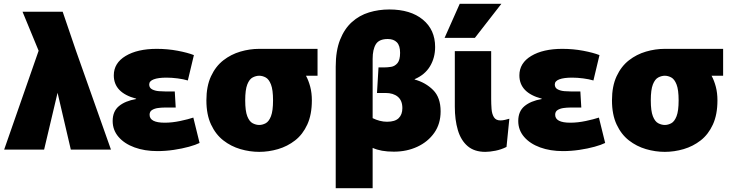

<svg xmlns="http://www.w3.org/2000/svg" viewBox="-20 -790 3887 1014"><path d="M354 0 284 -300 213 0H2L184 -522L99 -728H311L382 -520L566 0Z M811 8Q744 8 690.5 -11.5Q637 -31 606 -67Q575 -103 575 -151Q575 -202 608 -229.5Q641 -257 699 -267V-269Q581 -300 581 -392Q581 -457 643.5 -494.5Q706 -532 808 -532Q865 -532 918 -522Q971 -512 1004 -499L972 -365Q949 -372 918 -376Q887 -380 859 -380Q816 -380 792 -371Q768 -362 768 -344Q768 -326 783.5 -318Q799 -310 819.5 -308.5Q840 -307 854 -307H903L908 -222H848Q832 -222 814 -219.5Q796 -217 783 -209Q770 -201 770 -184Q770 -142 850 -142Q889 -142 931.5 -151Q974 -160 1001 -169L1034 -35Q1014 -25 978 -15Q942 -5 898 1.5Q854 8 811 8Z M1349 12Q1299 12 1249.5 -2.5Q1200 -17 1159.5 -48.5Q1119 -80 1094.5 -132.5Q1070 -185 1070 -260Q1070 -335 1094.5 -387.5Q1119 -440 1159.5 -471.5Q1200 -503 1249.5 -517.5Q1299 -532 1349 -532H1350H1657V-390H1596Q1610 -364 1618.5 -331.5Q1627 -299 1627 -260Q1627 -185 1603 -132.5Q1579 -80 1538.5 -48.5Q1498 -17 1448.5 -2.5Q1399 12 1349 12ZM1349 -130Q1366 -130 1383 -139Q1400 -148 1411 -176Q1422 -204 1422 -260Q1422 -316 1411 -344Q1400 -372 1383 -381Q1366 -390 1349 -390Q1332 -390 1314.5 -381Q1297 -372 1286 -344Q1275 -316 1275 -260Q1275 -204 1286 -176Q1297 -148 1314.5 -139Q1332 -130 1349 -130Z M1753 204V-438Q1753 -522 1776 -580Q1799 -638 1838.5 -673.5Q1878 -709 1929 -724.5Q1980 -740 2036 -740Q2148 -740 2213 -686.5Q2278 -633 2278 -542Q2278 -485 2251 -440Q2224 -395 2170 -372V-370Q2228 -354 2267.5 -314.5Q2307 -275 2307 -202Q2307 -136 2273.5 -88.5Q2240 -41 2184 -15Q2128 11 2060 11Q2025 11 1997.5 6Q1970 1 1948 -9V204ZM1948 -479V-166Q1966 -157 1985.5 -152Q2005 -147 2024 -147Q2066 -147 2085.5 -166Q2105 -185 2105 -219Q2105 -259 2081 -279Q2057 -299 2016 -299H1971L1979 -434H2010Q2026 -434 2045.5 -437Q2065 -440 2079 -456.5Q2093 -473 2093 -511Q2093 -549 2076 -566.5Q2059 -584 2028 -584Q1982 -584 1965 -556.5Q1948 -529 1948 -479Z M2655 -14Q2627 0 2596.5 6Q2566 12 2543 12Q2485 12 2449.5 -18.5Q2414 -49 2398 -103Q2382 -157 2382 -227V-520H2574V-267Q2574 -241 2576 -214.5Q2578 -188 2588.5 -171Q2599 -154 2623 -154Q2634 -154 2647 -157Q2660 -160 2670 -163ZM2328 -590 2408 -770H2628L2488 -590Z M2953 8Q2886 8 2832.5 -11.5Q2779 -31 2748 -67Q2717 -103 2717 -151Q2717 -202 2750 -229.5Q2783 -257 2841 -267V-269Q2723 -300 2723 -392Q2723 -457 2785.5 -494.5Q2848 -532 2950 -532Q3007 -532 3060 -522Q3113 -512 3146 -499L3114 -365Q3091 -372 3060 -376Q3029 -380 3001 -380Q2958 -380 2934 -371Q2910 -362 2910 -344Q2910 -326 2925.5 -318Q2941 -310 2961.5 -308.5Q2982 -307 2996 -307H3045L3050 -222H2990Q2974 -222 2956 -219.5Q2938 -217 2925 -209Q2912 -201 2912 -184Q2912 -142 2992 -142Q3031 -142 3073.5 -151Q3116 -160 3143 -169L3176 -35Q3156 -25 3120 -15Q3084 -5 3040 1.5Q2996 8 2953 8Z M3491 12Q3441 12 3391.5 -2.5Q3342 -17 3301.5 -48.5Q3261 -80 3236.5 -132.5Q3212 -185 3212 -260Q3212 -335 3236.5 -387.5Q3261 -440 3301.5 -471.5Q3342 -503 3391.5 -517.5Q3441 -532 3491 -532H3492H3799V-390H3738Q3752 -364 3760.5 -331.5Q3769 -299 3769 -260Q3769 -185 3745 -132.5Q3721 -80 3680.5 -48.5Q3640 -17 3590.5 -2.5Q3541 12 3491 12ZM3491 -130Q3508 -130 3525 -139Q3542 -148 3553 -176Q3564 -204 3564 -260Q3564 -316 3553 -344Q3542 -372 3525 -381Q3508 -390 3491 -390Q3474 -390 3456.5 -381Q3439 -372 3428 -344Q3417 -316 3417 -260Q3417 -204 3428 -176Q3439 -148 3456.5 -139Q3474 -130 3491 -130Z"/></svg>

Font: Murecho Black
Style: Regular
Weight: 900
Designer: Neil Summerour
Foundry: Positype
Version: Version 1.010; ttfautohint (v1.8.3)